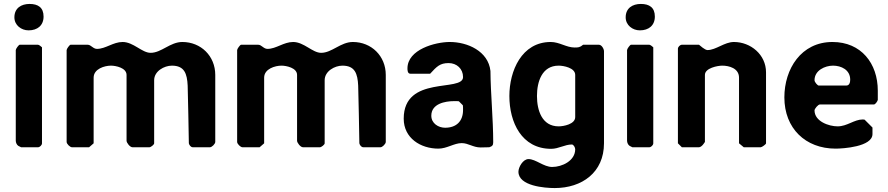

<svg xmlns="http://www.w3.org/2000/svg" viewBox="-20 -747 4506 974"><path d="M173 -520H80C75 -520 60 -499 60 -493V-33C60 -24 65 -12 73 -7C76 -5 86 0 87 0H173C182 0 193 -11 193 -20V-507C190 -510 178 -520 173 -520ZM53 -659C53 -619 88 -593 125 -593C170 -593 201 -618 201 -663C201 -709 173 -727 130 -727C88 -727 53 -706 53 -659Z M472 -499C452 -499 442 -520 425 -520H338C333 -520 318 -499 318 -493V-27C318 -17 335 0 345 0H432L455 -20V-353C455 -398 511 -414 543 -414C567 -414 622 -403 622 -367V-33C622 -23 639 0 652 0H738C745 0 762 -13 762 -20V-340C762 -386 813 -414 852 -414C916 -414 929 -373 932 -313C933 -269 938 -64 938 -20C940 -11 948 0 958 0H1045C1055 0 1072 -17 1072 -27V-367C1072 -463 999 -534 905 -534C843 -534 799 -479 744 -479C700 -479 657 -534 602 -534C554 -534 516 -499 472 -499Z M1337 -499C1317 -499 1307 -520 1290 -520H1203C1198 -520 1183 -499 1183 -493V-27C1183 -17 1200 0 1210 0H1297L1320 -20V-353C1320 -398 1376 -414 1408 -414C1432 -414 1487 -403 1487 -367V-33C1487 -23 1504 0 1517 0H1603C1610 0 1627 -13 1627 -20V-340C1627 -386 1678 -414 1717 -414C1781 -414 1794 -373 1797 -313C1798 -269 1803 -64 1803 -20C1805 -11 1813 0 1823 0H1910C1920 0 1937 -17 1937 -27V-367C1937 -463 1864 -534 1770 -534C1708 -534 1664 -479 1609 -479C1565 -479 1522 -534 1467 -534C1419 -534 1381 -499 1337 -499Z M2028 -145C2028 -46 2114 7 2204 7C2247 7 2284 -21 2322 -21C2356 -21 2380 1 2418 1C2425 1 2455 0 2462 0C2477 -5 2482 -10 2482 -25C2482 -144 2469 -269 2468 -387C2457 -488 2351 -534 2262 -534C2188 -534 2047 -496 2047 -400C2047 -392 2047 -373 2062 -373H2162C2196 -410 2212 -427 2256 -427C2297 -427 2329 -398 2329 -356C2329 -278 2028 -368 2028 -145ZM2168 -160C2168 -221 2238 -234 2284 -234C2291 -234 2308 -234 2308 -233L2328 -213C2329 -213 2329 -196 2329 -189C2329 -132 2295 -99 2238 -99C2204 -99 2168 -121 2168 -160Z M2610 124C2610 197 2744 207 2794 207C2932 207 3044 128 3044 -20V-487C3044 -498 3033 -520 3018 -520H2938C2922 -506 2912 -506 2895 -506C2853 -506 2818 -534 2774 -534C2626 -534 2564 -387 2564 -260C2564 -127 2626 8 2776 8C2814 8 2845 -14 2881 -14C2890 -14 2898 2 2898 10C2898 69 2831 100 2781 100C2738 100 2698 60 2661 60C2633 60 2610 101 2610 124ZM2704 -260C2704 -332 2729 -414 2814 -414C2839 -414 2898 -403 2898 -367V-153C2898 -117 2839 -106 2814 -106C2729 -106 2704 -188 2704 -260Z M3274 -520H3181C3176 -520 3161 -499 3161 -493V-33C3161 -24 3166 -12 3174 -7C3177 -5 3187 0 3188 0H3274C3283 0 3294 -11 3294 -20V-507C3291 -510 3279 -520 3274 -520ZM3154 -659C3154 -619 3189 -593 3226 -593C3271 -593 3302 -618 3302 -663C3302 -709 3274 -727 3231 -727C3189 -727 3154 -706 3154 -659Z M3419 -20 3439 0H3526C3533 0 3542 -8 3546 -13C3549 -17 3556 -26 3556 -27V-367C3556 -402 3621 -414 3644 -414C3678 -414 3729 -401 3729 -353V-20L3753 0H3839C3845 0 3866 -15 3866 -20V-380C3866 -470 3788 -534 3703 -534C3655 -534 3612 -493 3569 -493C3556 -493 3531 -516 3526 -520H3439C3430 -520 3419 -509 3419 -500Z M3959 -253C3959 -96 4066 7 4219 7C4255 7 4406 -2 4406 -67V-100L4366 -140C4366 -140 4359 -141 4357 -141C4313 -141 4278 -106 4229 -106C4185 -106 4112 -131 4112 -187C4112 -195 4130 -217 4139 -217H4413C4421 -217 4431 -233 4433 -240V-287C4433 -425 4349 -534 4203 -534C4044 -534 3959 -397 3959 -253ZM4112 -340C4112 -390 4165 -414 4206 -414C4247 -414 4293 -393 4293 -343C4293 -331 4290 -313 4273 -313H4133C4128 -313 4112 -330 4112 -340Z"/></svg>

Font: Asimov Print
Style: C
Weight: 500
Designer: Google
Version: Version 2.000980: 2014